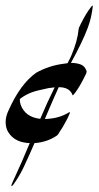

<svg xmlns="http://www.w3.org/2000/svg" viewBox="-23 -482 344 669"><path d="M17.6 166.5Q16.6 166.5 16.6 165Q16.6 162.1 20 154.8L21 152.3Q54.2 81.1 80.6 16.6Q34.7 15.1 11.7 -13.2Q-3.4 -31.2 -3.4 -56.6Q-3.4 -76.7 7.8 -99.6Q48.8 -190.4 103 -228.5Q147.5 -253.4 198.2 -259.8L211.9 -261.7Q212.4 -262.2 212.4 -262.5Q212.4 -262.7 212.9 -262.7L222.7 -282.2L226.6 -291Q247.1 -339.8 251 -380.4Q251.5 -384.8 253.9 -389.2L259.8 -401.4Q276.9 -435.5 294.4 -458H294.9L295.9 -460Q298.3 -462.4 299.3 -462.4Q300.3 -462.4 300.3 -460.4Q296.4 -421.4 282.7 -384.8Q263.2 -333.5 224.1 -262.7H227.1Q243.7 -262.7 258.3 -257.3Q272.9 -252 278.8 -233.9V-232.4Q278.8 -230.5 277.8 -227.5Q275.9 -221.7 274.4 -220.2Q258.3 -186 240.2 -160.6L234.4 -153.3Q231 -149.9 230 -149.9Q220.7 -178.2 181.6 -178.2Q163.1 -137.7 146 -97.2L133.3 -67.4Q182.6 -68.4 217.8 -90.8L219.7 -91.3Q220.7 -91.3 220.7 -90.8Q220.7 -89.4 219.7 -86.9L218.8 -84.5Q213.4 -70.8 206.1 -58.1Q193.4 -34.2 184.6 -22.5Q179.2 -11.7 173.3 -8.3Q139.6 13.7 97.2 16.6Q80.1 56.6 61.5 96.2Q46.9 127.9 27.3 155.8V156.2Q26.9 156.2 25.6 158.2Q24.4 160.2 22.9 162.1Q18.6 166.5 17.6 166.5ZM117.2 -67.9Q140.6 -123.5 167.5 -177.7Q145 -175.8 123.5 -169.9L117.2 -168.5Q74.2 -159.7 45.9 -136.7Q45.9 -126.5 49.3 -116.2Q65.4 -73.7 117.2 -67.9Z"/></svg>

Font: Terrible Cursive
Style: Regular
Weight: 400
Designer: GGBotNet
Foundry: GGBotNet
Version: 1.00